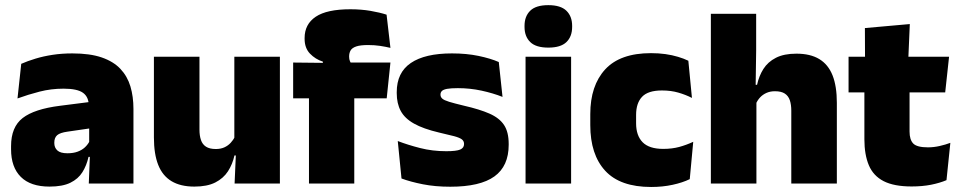

<svg xmlns="http://www.w3.org/2000/svg" viewBox="-20 -713 3722 746"><path d="M498.5 0H325L330 -126L326.5 -130.5V-283.5L325 -301.5Q325 -336 302.8 -352.2Q280.5 -368.5 227 -368.5Q178.5 -368.5 133.8 -357Q89 -345.5 48 -330.5L62.5 -465Q87.5 -476 118 -485.2Q148.5 -494.5 184.5 -500Q220.5 -505.5 261 -505.5Q329.5 -505.5 375.2 -489.8Q421 -474 448 -445.2Q475 -416.5 486.8 -377Q498.5 -337.5 498.5 -290ZM172.5 12Q98.5 12 60.8 -25.8Q23 -63.5 23 -133V-145.5Q23 -219.5 68.2 -254.5Q113.5 -289.5 213 -302L338.5 -318L349 -217L242.5 -201.5Q213.5 -197.5 202.2 -187.8Q191 -178 191 -159V-157Q191 -139.5 202.8 -128.5Q214.5 -117.5 242 -117.5Q265 -117.5 281.8 -123.8Q298.5 -130 309.8 -140.5Q321 -151 327.5 -163.5L352.5 -103.5H324Q316.5 -70 300.2 -44Q284 -18 253.5 -3Q223 12 172.5 12Z M578 -492.5H755V-209.5Q755 -186 760.8 -169Q766.5 -152 780.5 -143Q794.5 -134 818.5 -134Q837.5 -134 851.8 -140.5Q866 -147 876.2 -158Q886.5 -169 892.5 -182L919.5 -109H891Q883.5 -75 865.8 -47.5Q848 -20 816.5 -4Q785 12 735 12Q681.5 12 646.5 -9Q611.5 -30 594.8 -72.2Q578 -114.5 578 -179ZM890.5 -492.5H1067.5V0H891.5L897 -126.5L890.5 -144.5Z M1341.5 -677Q1383 -677 1419.5 -670.8Q1456 -664.5 1482 -656L1497 -527Q1478 -531.5 1456.5 -534.8Q1435 -538 1410 -538Q1380 -538 1364 -532.5Q1348 -527 1342.2 -517Q1336.5 -507 1336.5 -493.5V-492.5Q1336.5 -482.5 1339.8 -475Q1343 -467.5 1348 -460.5L1234.5 -456.5V-473.5Q1205 -483 1184.2 -504.8Q1163.5 -526.5 1163.5 -562.5V-565Q1163.5 -619 1206.8 -648Q1250 -677 1341.5 -677ZM1356.5 0H1180.5V-420.5H1356.5ZM1482.5 -331H1119V-470L1258.5 -468.5L1324.5 -470H1497Z M1729.5 12.5Q1671 12.5 1623 3Q1575 -6.5 1540 -19.5L1525.5 -165Q1564.5 -150 1612.2 -137.8Q1660 -125.5 1714 -125.5Q1753.5 -125.5 1768.2 -132Q1783 -138.5 1783 -153V-154Q1783 -165 1774.5 -171.5Q1766 -178 1744.8 -183.8Q1723.5 -189.5 1686 -198Q1624.5 -212.5 1588.5 -232.8Q1552.5 -253 1537 -282Q1521.5 -311 1521.5 -351V-355Q1521.5 -431 1576.2 -468.2Q1631 -505.5 1736 -505.5Q1792.5 -505.5 1839.2 -495.8Q1886 -486 1918 -472L1932.5 -336.5Q1896 -351 1851 -360.8Q1806 -370.5 1759 -370.5Q1732 -370.5 1717.2 -367.8Q1702.5 -365 1697 -359.5Q1691.5 -354 1691.5 -346V-345Q1691.5 -336 1698.5 -329.8Q1705.5 -323.5 1725 -317.5Q1744.5 -311.5 1782 -302.5Q1843.5 -288.5 1882 -271.5Q1920.5 -254.5 1938.5 -227.2Q1956.5 -200 1956.5 -153.5V-150.5Q1956.5 -67.5 1901 -27.5Q1845.5 12.5 1729.5 12.5Z M2199 0H2022V-492.5H2199ZM2110.5 -528Q2062 -528 2040 -549.8Q2018 -571.5 2018 -608.5V-612.5Q2018 -649.5 2040 -671.2Q2062 -693 2110.5 -693Q2158.5 -693 2180.8 -671.2Q2203 -649.5 2203 -612.5V-608.5Q2203 -571 2180.8 -549.5Q2158.5 -528 2110.5 -528Z M2510 13.5Q2389.5 13.5 2331.5 -49.5Q2273.5 -112.5 2273.5 -227V-269.5Q2273.5 -380.5 2331.5 -443.5Q2389.5 -506.5 2509.5 -506.5Q2539 -506.5 2565.5 -502.8Q2592 -499 2614.5 -492.2Q2637 -485.5 2654.5 -477L2668.5 -332.5Q2644 -345 2615.5 -353.2Q2587 -361.5 2552 -361.5Q2498 -361.5 2474.8 -337Q2451.5 -312.5 2451.5 -266.5V-234Q2451.5 -186 2477 -160.2Q2502.5 -134.5 2557 -134.5Q2591 -134.5 2618.8 -142Q2646.5 -149.5 2673.5 -162L2660 -17Q2632.5 -3.5 2593.5 5Q2554.5 13.5 2510 13.5Z M3231.5 0H3054.5V-283Q3054.5 -306.5 3048.8 -323.5Q3043 -340.5 3029.2 -349.5Q3015.5 -358.5 2991 -358.5Q2972.5 -358.5 2958 -352Q2943.5 -345.5 2933.5 -334.8Q2923.5 -324 2917.5 -310.5L2881.5 -383.5H2921.5Q2929 -418 2946.2 -445.2Q2963.5 -472.5 2994.8 -488.5Q3026 -504.5 3074.5 -504.5Q3128.5 -504.5 3163.2 -483.5Q3198 -462.5 3214.8 -420.2Q3231.5 -378 3231.5 -313.5ZM2919 0H2742V-659.5H2918V-516.5L2915.5 -345.5L2919 -331.5Z M3522 11.5Q3453.5 11.5 3413.2 -9.2Q3373 -30 3355.8 -71Q3338.5 -112 3338.5 -172V-436H3514V-202Q3514 -170 3528.5 -155.2Q3543 -140.5 3585.5 -140.5Q3608.5 -140.5 3631.2 -145.8Q3654 -151 3672.5 -158L3657.5 -13Q3631.5 -2 3597.5 4.8Q3563.5 11.5 3522 11.5ZM3652.5 -354H3277V-492.5H3667.5ZM3509 -480.5H3341L3340.5 -604L3515 -619.5Z"/></svg>

Font: Anek Malayalam Medium ExtraBold
Style: Regular
Weight: 800
Version: Version 1.003